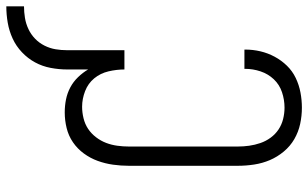

<svg xmlns="http://www.w3.org/2000/svg" viewBox="-204 -764 976 608"><g transform="rotate(-90 284.0 -460.0)"><path d="M247 8Q221 8 195.5 2.5Q170 -3 147.5 -16Q125 -29 108 -49.5Q91 -70 81 -93.5Q71 -117 67 -143Q63 -169 63 -195V-540Q63 -565 66.5 -590Q70 -615 78.5 -638.5Q87 -662 102 -682.5Q117 -703 137.5 -717Q158 -731 182.5 -737Q207 -743 232 -743Q253 -743 273 -739Q293 -735 311 -725.5Q329 -716 343.5 -701Q358 -686 368 -669V-735Q368 -761 373 -787.5Q378 -814 390.5 -837Q403 -860 422.5 -878.5Q442 -897 466 -908Q490 -919 516 -923.5Q542 -928 568 -928V-872Q550 -872 531.5 -869Q513 -866 496 -858Q479 -850 465.5 -837Q452 -824 443.5 -807Q435 -790 432 -772Q429 -754 429 -735V-554H368Q368 -579 362 -604.5Q356 -630 340 -649.5Q324 -669 299.5 -678.5Q275 -688 250 -688Q232 -688 213.5 -683.5Q195 -679 180 -669Q165 -659 153.5 -644Q142 -629 135.5 -612Q129 -595 126.5 -576.5Q124 -558 124 -540V-195Q124 -177 126.5 -159Q129 -141 135 -123.5Q141 -106 152 -91Q163 -76 178 -66Q193 -56 211 -51.5Q229 -47 247 -47Q272 -47 296 -55Q320 -63 337 -81Q354 -99 362 -123Q370 -147 370 -172Q370 -173 370 -173.5Q370 -174 370 -174H431Q431 -173 431 -172.5Q431 -172 431 -171Q431 -147 425.5 -123.5Q420 -100 408.5 -78.5Q397 -57 380 -39.5Q363 -22 341 -11.5Q319 -1 295 3.5Q271 8 247 8Z"/></g></svg>

Font: Iosevka Slab Light
Style: Regular
Weight: 300
Monospace: yes
Designer: Belleve Invis
Foundry: Belleve Invis
Version: Version 11.1.0; ttfautohint (v1.8.3)